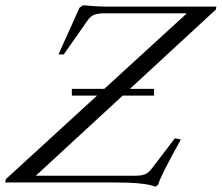

<svg xmlns="http://www.w3.org/2000/svg" viewBox="-78 -688 836 724"><path d="M192.9 -327.6V-353H315.4L626.5 -637.7H314Q292 -637.7 278.1 -632.6Q264.2 -627.4 253.9 -613.3L162.6 -482.9H142.6L221.7 -658.7L234.9 -668Q294.4 -663.1 316.9 -663.1H737.8L736.3 -652.3L412.1 -353H502.9V-327.6H384.8L57.1 -25.4H432.1Q456.1 -25.4 469.2 -31Q482.4 -36.6 492.7 -50.3L581.5 -166.5L604 -162.1Q525.9 -22 518.6 8.3L508.3 16.1Q469.7 0 356.4 0H-58.1L-56.2 -12.2L288.1 -327.6Z"/></svg>

Font: Elstob Light
Style: Italic
Weight: 300
Italic angle: -20°
Designer: Peter S. Baker
Version: Version 1.015